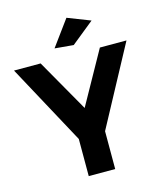

<svg xmlns="http://www.w3.org/2000/svg" viewBox="-135 -1012 935 1108"><g transform="rotate(-15 333.0 -458.0)"><path d="M669 -700 414 -226V0H256V-222L-3 -700H156L335 -386L510 -700ZM368 -916 504 -863 368 -753 256 -763Z"/></g></svg>

Font: Montserrat SemiBold
Style: Regular
Weight: 600
Designer: Julieta Ulanovsky
Foundry: Julieta Ulanovsky
Version: Version 6.001